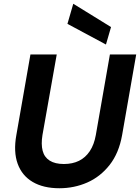

<svg xmlns="http://www.w3.org/2000/svg" viewBox="-20 -990 745 1022"><path d="M296 12Q211 12 154 -21.5Q97 -55 74 -118.5Q51 -182 67 -271L142 -700H282L206 -271Q198 -222 207 -187.5Q216 -153 244.5 -135Q273 -117 320 -117Q366 -117 400.5 -134Q435 -151 458 -185.5Q481 -220 490 -271L565 -700H705L630 -271Q613 -175 563.5 -112Q514 -49 444.5 -18.5Q375 12 296 12ZM544 -753 339 -863 370 -970 571 -846Z"/></svg>

Font: DM Sans 16pt ExtraBold
Style: Italic
Weight: 800
Italic angle: -10°
Version: Version 4.004;gftools[0.9.30]